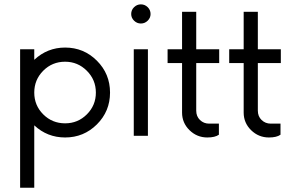

<svg xmlns="http://www.w3.org/2000/svg" viewBox="-20 -623 1336 881"><path d="M278.8 -404.8Q364.3 -404.8 424.6 -344.5Q484.9 -284.2 484.9 -198.2Q484.9 -112.3 424.6 -52.2Q364.3 7.8 278.8 7.8Q196.8 7.8 137.2 -47.9V238.3H72.3V-397H137.2V-348.6Q197.3 -404.8 278.8 -404.8ZM278.8 -57.1Q337.4 -57.1 378.7 -98.4Q419.9 -139.6 419.9 -198.2Q419.9 -256.8 378.4 -298.3Q336.9 -339.8 278.8 -339.8Q219.7 -339.8 178.5 -298.6Q137.2 -257.3 137.2 -198.2Q137.2 -139.2 178.5 -98.1Q219.7 -57.1 278.8 -57.1Z M582 -558.6Q582 -577.1 595.2 -590.1Q608.4 -603 626.5 -603Q644.5 -603 657.7 -590.1Q670.9 -577.1 670.9 -558.6Q670.9 -541 657.7 -528.1Q644.5 -515.1 626.5 -515.1Q608.4 -515.1 595.2 -528.1Q582 -541 582 -558.6ZM593.8 0V-397H658.7V0Z M985.8 -333.5H880.4V-115.2Q880.4 -88.9 897.7 -72.3Q915 -55.7 939.5 -55.7H984.4V-4.9Q966.8 7.8 931.2 7.8Q883.8 7.8 849.6 -25.6Q815.4 -59.1 815.4 -106.4V-333.5H749V-397H815.4V-568.8H880.4V-397H985.8Z M1268.6 -333.5H1163.1V-115.2Q1163.1 -88.9 1180.4 -72.3Q1197.8 -55.7 1222.2 -55.7H1267.1V-4.9Q1249.5 7.8 1213.9 7.8Q1166.5 7.8 1132.3 -25.6Q1098.1 -59.1 1098.1 -106.4V-333.5H1031.7V-397H1098.1V-568.8H1163.1V-397H1268.6Z"/></svg>

Font: Now
Style: Regular
Weight: 400
Designer: Alfredo Marco Pradil
Foundry: Alfredo Marco Pradil
Version: Version 1.200;hotconv 1.0.109;makeotfexe 2.5.65596